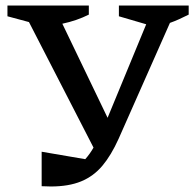

<svg xmlns="http://www.w3.org/2000/svg" viewBox="-20 -670 706 696"><path d="M131 5V-120L289 -93Q306 -112 319 -135L85 -590L7 -611V-650H302V-617Q258 -595 206 -584L370 -243L510 -582L411 -611V-650H664V-617Q646 -608 629.5 -600.5Q613 -593 596 -587L410 -167Q383 -107 351 -69Q319 -31 274 -12.5Q229 6 164 6Q156 6 148 5.5Q140 5 131 5Z"/></svg>

Font: Piazzolla SC Medium
Style: Regular
Weight: 500
Designer: Juan Pablo del Peral
Foundry: Huerta Tipografica
Version: Version 1.330